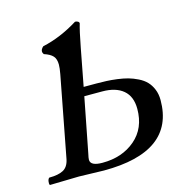

<svg xmlns="http://www.w3.org/2000/svg" viewBox="-100 -747 785 837"><g transform="rotate(-15 292.5 -328.5)"><path d="M349.1 -334H268.1L220.2 -87.9Q215.8 -69.3 215.8 -61Q215.8 -33.2 270 -33.2Q359.4 -33.2 418.2 -83.5Q477.1 -133.8 477.1 -221.2Q477.1 -277.3 443.4 -305.7Q409.7 -334 349.1 -334ZM122.1 -88.9 191.9 -454.1Q196.8 -480.5 196.8 -496.1Q196.8 -521.5 184.6 -534.9Q172.4 -548.3 145 -557.1Q140.1 -563.5 140.1 -569.8Q140.1 -580.6 151.9 -590.8Q232.9 -608.4 313 -658.2Q320.3 -658.2 325.9 -654.8Q331.5 -651.4 331.1 -646Q322.3 -617.7 308.1 -543L275.9 -374H334Q358.4 -374 378.9 -373Q399.4 -372.1 426.3 -368.7Q453.1 -365.2 474.1 -359.4Q495.1 -353.5 516.8 -342.8Q538.6 -332 552.7 -317.4Q566.9 -302.7 575.9 -281Q585 -259.3 585 -231.9Q585 1 267.1 1Q248.5 1 211.2 -0.5Q173.8 -2 154.8 -2Q133.3 -2 89.1 -0.5Q44.9 1 22.9 1Q19.5 -6.3 21.5 -16.6Q23.4 -26.9 28.8 -30.8Q69.8 -30.8 92.5 -43Q115.2 -55.2 122.1 -88.9Z"/></g></svg>

Font: Common Serif Medium
Style: Italic
Weight: 500
Italic angle: -12°
Designer: Philipp H. Poll, Khaled Hosny
Foundry: Stefan Peev, Context Ltd.
Version: Version 1.026